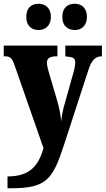

<svg xmlns="http://www.w3.org/2000/svg" viewBox="-23 -779 563 1023"><path d="M376 -619C407 -619 440 -638 440 -689C440 -741 407 -759 376 -759C341 -759 309 -741 309 -689C309 -638 341 -619 376 -619ZM182 -619C214 -619 248 -638 248 -689C248 -741 214 -759 182 -759C149 -759 117 -741 117 -689C117 -638 149 -619 182 -619ZM17 161V224H37C225 224 258 176 317 -4L449 -409C465 -458 485 -478 517 -479H520V-536H325V-479L330 -478C364 -475 378 -471 378 -446C378 -431 372 -403 368 -391L316 -206C311 -186 306 -162 303 -132C301 -157 295 -198 282 -241L236 -398C231 -415 227 -432 227 -446C227 -467 241 -479 279 -479H283V-536H-3V-479H2C28 -479 40 -473 54 -433L209 11C182 99 142 161 17 161Z"/></svg>

Font: Noto Serif Georgian Condensed Black
Style: Regular
Weight: 900
Width: 3
Designer: Monotype Design Team, Akaki Razmadze
Foundry: Google LLC
Version: Version 2.003